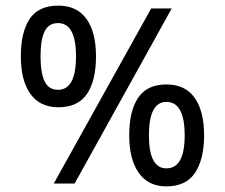

<svg xmlns="http://www.w3.org/2000/svg" viewBox="-20 -652 799 682"><path d="M187 -271Q122 -271 88 -318.5Q54 -366 54 -452Q54 -538 85.5 -585Q117 -632 187 -632Q253 -632 287 -585Q321 -538 321 -452Q321 -366 289 -318.5Q257 -271 187 -271ZM517 -622H590L245 0H171ZM186 -333Q250 -333 250 -452Q250 -570 186 -570Q153 -570 138.5 -540.5Q124 -511 124 -452Q124 -393 138.5 -363Q153 -333 186 -333ZM571 10Q506 10 472.5 -38.5Q439 -87 439 -171Q439 -257 470.5 -304.5Q502 -352 571 -352Q638 -352 671.5 -304.5Q705 -257 705 -171Q705 -87 673 -38.5Q641 10 571 10ZM571 -54Q636 -54 636 -171Q636 -290 571 -290Q509 -290 509 -171Q509 -54 571 -54Z"/></svg>

Font: Noto Sans Bengali SemiCondensed
Style: Regular
Weight: 400
Width: 4
Designer: Jelle Bosma - Monotype Design Team
Foundry: Monotype Imaging Inc.
Version: Version 2.003